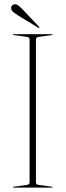

<svg xmlns="http://www.w3.org/2000/svg" viewBox="-20 -856 299 876"><path d="M144 -24Q144 -13.5 158 -12L217 -4Q220 -4 220 -2Q220 0 217 0H42Q39 0 39 -2Q39 -4 42 -4L101 -12Q115 -13.5 115 -24V-676Q115 -686.5 101 -688L42 -696Q39 -696 39 -698Q39 -700 42 -700H217Q220 -700 220 -698Q220 -696 217 -696L158 -688Q144 -686.5 144 -676ZM87 -809 158 -734Q161 -731 159.5 -729Q158 -727 154.5 -729.5L63 -785Q50.5 -793 41.8 -800Q33 -807 31 -816.5Q30 -823 33.5 -828.8Q37 -834.5 45 -836Q55 -838 64.5 -830.2Q74 -822.5 87 -809Z"/></svg>

Font: Fraunces 144pt Thin
Style: Regular
Weight: 100
Version: Version 1.000;[f99f86859]